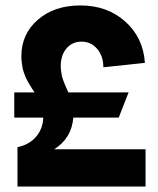

<svg xmlns="http://www.w3.org/2000/svg" viewBox="-20 -682 576 702"><path d="M43.9 -144Q85.9 -152.3 111.3 -181.4Q136.7 -210.4 138.2 -252H32.2V-344.2H106Q105 -345.7 97.7 -357.2Q90.3 -368.7 88.9 -371.3Q87.4 -374 81.3 -384.8Q75.2 -395.5 73.5 -400.4Q71.8 -405.3 67.6 -416Q63.5 -426.8 62.3 -434.8Q61 -442.9 59.6 -453.9Q58.1 -464.8 58.1 -476.1Q58.1 -557.6 118.4 -609.9Q178.7 -662.1 273.9 -662.1Q372.6 -662.1 438.2 -603Q503.9 -543.9 509.8 -452.1L357.9 -436Q357.9 -477.1 335.2 -503.4Q312.5 -529.8 277.8 -529.8Q244.1 -529.8 223.1 -504.9Q202.1 -480 202.1 -439.9Q202.1 -430.7 203.6 -420.9Q205.1 -411.1 206.3 -404.8Q207.5 -398.4 211.4 -387.9Q215.3 -377.4 216.8 -374Q218.3 -370.6 223.6 -358.4Q229 -346.2 230 -344.2H450.2L414.1 -252H248Q242.2 -176.8 178.2 -136.2H512.2V0H43.9Z"/></svg>

Font: Apfel Grotezk
Style: Bold
Weight: 700
Designer: Luigi Gorlero
Foundry: Collletttivo
Version: Version 2.000;FEAKit 1.0